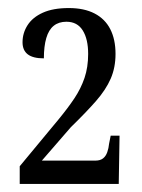

<svg xmlns="http://www.w3.org/2000/svg" viewBox="-20 -844 353 477"><path d="M29 -387V-431L126 -548Q149 -576 165 -600Q181 -624 190 -650.5Q199 -677 199 -710Q199 -747 185.5 -768.5Q172 -790 145 -790Q126 -790 113.5 -780Q101 -770 95 -749.5Q89 -729 89 -699Q62 -699 49 -709Q36 -719 36 -739Q36 -762 48.5 -781.5Q61 -801 86.5 -812.5Q112 -824 151 -824Q189 -824 215 -810.5Q241 -797 254 -771.5Q267 -746 267 -710Q267 -676 255 -648.5Q243 -621 218.5 -593Q194 -565 156 -528L84 -445H217Q229 -445 236 -450.5Q243 -456 246.5 -466Q250 -476 251 -487L255 -507H277L275 -387Z"/></svg>

Font: Noto Serif ExtraCondensed
Style: Regular
Weight: 400
Width: 2
Designer: Monotype Design Team
Foundry: Monotype Imaging Inc.
Version: Version 2.013